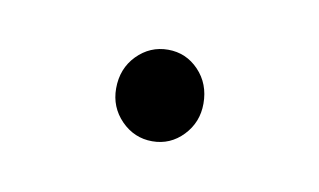

<svg xmlns="http://www.w3.org/2000/svg" viewBox="-28 -315 261 157"><g transform="rotate(10 102.5 -237.0)"><path d="M103 -199Q88 -199 77.2 -210Q66.5 -221 66.5 -236.5Q66.5 -253 77.2 -264Q88 -275 103 -275Q118 -275 128.5 -264Q139 -253 139 -236.5Q139 -221 128.5 -210Q118 -199 103 -199Z"/></g></svg>

Font: Fraunces 72pt Soft Thin
Style: Regular
Weight: 100
Version: Version 1.000;[b76b70a41]